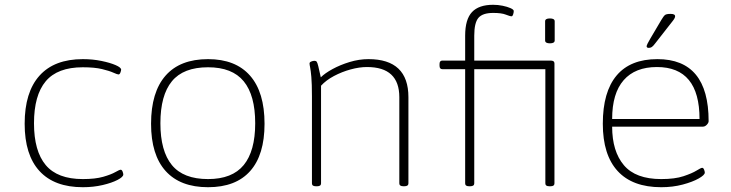

<svg xmlns="http://www.w3.org/2000/svg" viewBox="-20 -776 3055 802"><path d="M326 6Q207 6 145 -61.5Q83 -129 83 -259Q83 -391 145 -460Q207 -529 326 -529Q367 -529 403.5 -521.5Q440 -514 463 -504Q486 -494 486 -485Q486 -481 483 -473Q480 -465 475 -465Q470 -465 453.5 -472.5Q437 -480 406 -487.5Q375 -495 326 -495Q220 -495 171 -436.5Q122 -378 122 -261Q122 -145 171 -86.5Q220 -28 326 -28Q378 -28 411 -37.5Q444 -47 461.5 -57Q479 -67 484 -67Q489 -67 492 -59.5Q495 -52 495 -47Q495 -37 471 -24.5Q447 -12 408.5 -3Q370 6 326 6Z M849 6Q733 6 672 -61.5Q611 -129 611 -259Q611 -391 671.5 -460Q732 -529 849 -529Q964 -529 1024.5 -460Q1085 -391 1085 -259Q1085 -129 1025 -61.5Q965 6 849 6ZM849 -28Q950 -28 998 -86.5Q1046 -145 1046 -261Q1046 -378 998 -436.5Q950 -495 849 -495Q746 -495 698 -436.5Q650 -378 650 -261Q650 -145 698 -86.5Q746 -28 849 -28Z M1299 2Q1283 2 1283 -10V-373Q1283 -427 1280.5 -454.5Q1278 -482 1275.5 -494Q1273 -506 1273 -511Q1273 -516 1280 -519Q1287 -522 1294 -522Q1300 -522 1303 -518Q1306 -514 1309.5 -499.5Q1313 -485 1320 -453Q1337 -470 1369 -487.5Q1401 -505 1440.5 -517Q1480 -529 1519 -529Q1686 -529 1686 -370V-10Q1686 2 1669 2H1665Q1648 2 1648 -10V-370Q1648 -496 1513 -496Q1481 -496 1444.5 -486Q1408 -476 1375 -458.5Q1342 -441 1321 -418V-10Q1321 2 1305 2Z M1939 2Q1923 2 1923 -10V-487H1828Q1816 -487 1816 -501V-509Q1816 -523 1828 -523H1923V-627Q1923 -695 1951.5 -725.5Q1980 -756 2040 -756Q2060 -756 2079.5 -752Q2099 -748 2112.5 -742Q2126 -736 2126 -730Q2126 -724 2123.5 -716Q2121 -708 2117 -708Q2110 -708 2092.5 -715Q2075 -722 2040 -722Q1996 -722 1978.5 -701.5Q1961 -681 1961 -627V-523H2280Q2296 -523 2296 -511V-10Q2296 2 2280 2H2274Q2258 2 2258 -10V-487H1961V-10Q1961 2 1944 2ZM2277 -595Q2257 -595 2257 -607V-687Q2257 -699 2277 -699Q2297 -699 2297 -687V-607Q2297 -595 2277 -595Z M2742 6Q2622 6 2560 -61.5Q2498 -129 2498 -259Q2498 -392 2555.5 -460.5Q2613 -529 2726 -529Q2940 -529 2940 -270Q2940 -263 2932.5 -255Q2925 -247 2916 -247H2537Q2537 -144 2586 -86Q2635 -28 2742 -28Q2799 -28 2835 -40Q2871 -52 2889.5 -63.5Q2908 -75 2913 -75Q2918 -75 2921 -67.5Q2924 -60 2924 -55Q2924 -45 2898.5 -30.5Q2873 -16 2831.5 -5Q2790 6 2742 6ZM2537 -279H2902Q2902 -496 2724 -496Q2633 -496 2585 -441Q2537 -386 2537 -279ZM2690 -576Q2681 -576 2681 -583Q2681 -586 2685.5 -595Q2690 -604 2696 -614L2742 -692Q2752 -709 2758 -713.5Q2764 -718 2781 -718Q2800 -718 2800 -708Q2800 -701 2790.5 -689Q2781 -677 2767 -659L2717 -595Q2708 -583 2702.5 -579.5Q2697 -576 2690 -576Z"/></svg>

Font: Asap Semi Expanded Thin
Style: Regular
Weight: 100
Width: 6
Designer: Pablo Cosgaya
Foundry: Omnibus-Type
Version: Version 3.001; ttfautohint (v1.8.4.7-5d5b)